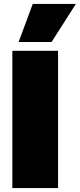

<svg xmlns="http://www.w3.org/2000/svg" viewBox="-20 -959 407 979"><path d="M43 0V-700H276V0ZM75 -745 147 -939H367L243 -745Z"/></svg>

Font: Georama Black
Style: Regular
Weight: 900
Designer: Jean-Baptiste Levee
Foundry: Production Type
Version: Version 1.001